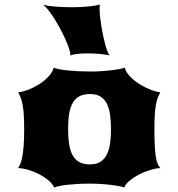

<svg xmlns="http://www.w3.org/2000/svg" viewBox="-20 -828 790 853"><path d="M60.5 -81.1Q65.9 -88.9 70.8 -101.1Q75.7 -113.3 79.3 -133.1Q83 -152.8 85.2 -181.9Q87.4 -210.9 87.4 -252.9Q87.4 -296.9 85.2 -324.2Q83 -351.6 79.3 -368.9Q75.7 -386.2 70.8 -397Q65.9 -407.7 61 -418Q80.6 -419.9 105.5 -429.4Q130.4 -439 153.6 -453.6Q176.8 -468.3 194.8 -487.3Q212.9 -506.3 218.8 -527.3Q227.5 -523.4 244.1 -520.3Q260.7 -517.1 282.7 -514.9Q304.7 -512.7 330.6 -511.5Q356.4 -510.3 384.3 -510.3Q409.7 -510.3 433.6 -512Q457.5 -513.7 477.5 -516.1Q497.6 -518.6 512.2 -521.5Q526.9 -524.4 534.2 -527.3Q540 -506.3 558.6 -487.3Q577.1 -468.3 600.8 -453.6Q624.5 -439 649.2 -429.4Q673.8 -419.9 691.9 -418Q687 -408.2 682.4 -397.7Q677.7 -387.2 674.1 -369.9Q670.4 -352.5 668.2 -325.4Q666 -298.3 666 -255.4Q666 -212.9 667.5 -183.3Q668.9 -153.8 671.9 -133.8Q674.8 -113.8 679.9 -101.6Q685.1 -89.4 692.4 -81.1Q680.2 -81.1 664.6 -77.4Q648.9 -73.7 632.1 -67.6Q615.2 -61.5 598.9 -53.2Q582.5 -44.9 568.8 -35.4Q555.2 -25.9 545.4 -15.6Q535.6 -5.4 532.2 4.9Q522.9 1.5 507.3 -1.5Q491.7 -4.4 471.2 -6.8Q450.7 -9.3 426.3 -10.7Q401.9 -12.2 375 -12.2Q348.6 -12.2 324.5 -10.7Q300.3 -9.3 280 -7.1Q259.8 -4.9 244.4 -1.7Q229 1.5 220.7 4.9Q212.4 -13.2 192.9 -28.8Q173.3 -44.4 149.9 -56.2Q126.5 -67.9 102.3 -74.5Q78.1 -81.1 60.5 -81.1ZM282.7 -254.9Q282.7 -213.4 287.8 -183.6Q293 -153.8 304.7 -134.8Q316.4 -115.7 335 -106.7Q353.5 -97.7 380.4 -97.7Q408.7 -97.7 426.8 -109.6Q444.8 -121.6 455.1 -142.6Q465.3 -163.6 469.2 -192.4Q473.1 -221.2 473.1 -254.9Q473.1 -288.6 469.2 -317.1Q465.3 -345.7 455.1 -366.5Q444.8 -387.2 426.8 -398.7Q408.7 -410.2 380.4 -410.2Q353.5 -410.2 335 -401.4Q316.4 -392.6 304.7 -373.8Q293 -355 287.8 -325.7Q282.7 -296.4 282.7 -254.9ZM292.5 -581.1Q292.5 -582 292.7 -582.8Q293 -583.5 293 -584.5Q293 -593.3 287.4 -610.6Q281.7 -627.9 272.2 -649.7Q262.7 -671.4 250 -695.3Q237.3 -719.2 223.9 -741.2Q210.4 -763.2 196.5 -781Q182.6 -798.8 170.4 -808.1Q178.2 -804.7 192.6 -802.5Q207 -800.3 224.6 -798.8Q242.2 -797.4 261.2 -796.6Q280.3 -795.9 297.9 -795.9Q316.4 -795.9 335.4 -796.6Q354.5 -797.4 371.3 -799.1Q388.2 -800.8 402.1 -803Q416 -805.2 424.3 -808.1Q422.4 -802.2 422.4 -789.1Q422.4 -774.9 424.3 -755.6Q426.3 -736.3 429.7 -714.8Q433.1 -693.4 437.7 -671.6Q442.4 -649.9 447.3 -631.3Q452.1 -612.8 457.5 -599.4Q462.9 -585.9 467.8 -581.1Q463.9 -583 453.6 -584.7Q443.4 -586.4 429.4 -587.9Q415.5 -589.4 399.4 -590.1Q383.3 -590.8 368.7 -590.8Q337.9 -590.8 319.1 -588.1Q300.3 -585.4 292.5 -581.1Z"/></svg>

Font: Arbutus
Style: Regular
Weight: 400
Designer: Karolina Lach
Foundry: Sorkin Type Co.
Version: Version 1.002